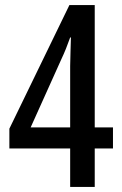

<svg xmlns="http://www.w3.org/2000/svg" viewBox="-20 -738 481 758"><path d="M257 0H354V-152H426V-235H354V-718H254L17 -230V-152H257ZM101 -235 223 -506C235 -531 246 -559 257 -590H260C260 -573 257 -509 257 -477V-235Z"/></svg>

Font: Noto Sans Malayalam ExtraCondensed Medium
Style: Regular
Weight: 500
Width: 2
Designer: Jelle Bosma - Monotype Design Team
Foundry: Monotype Imaging Inc.
Version: Version 2.104